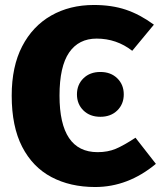

<svg xmlns="http://www.w3.org/2000/svg" viewBox="-20 -733 649 771"><path d="M362 18Q262 18 186.5 -22Q111 -62 69 -143.5Q27 -225 27 -349Q27 -466 69 -547Q111 -628 185.5 -670.5Q260 -713 357 -713Q429 -713 485.5 -694Q542 -675 598 -634L511 -529Q448 -578 368 -578Q296 -578 257.5 -522Q219 -466 219 -349Q219 -122 372 -122Q413 -122 445 -135.5Q477 -149 524 -180L606 -75Q494 18 362 18ZM383 -264Q341 -264 315 -289.5Q289 -315 289 -354Q289 -393 315 -418.5Q341 -444 383 -444Q425 -444 451 -418.5Q477 -393 477 -354Q477 -315 451 -289.5Q425 -264 383 -264Z"/></svg>

Font: Trujillo ExtraBold
Style: Regular
Weight: 800
Designer: Fira Sans original fonts by bBox Type GmbH, Carrois Corporate GbR, & Edenspiekermann AG / Changes by Cristiano Sobral
Foundry: Fira Sans original fonts by bBox Type GmbH, Carrois Corporate GbR, & Edenspiekermann AG / Changes by Cristiano Sobral
Version: Version 4.301;July 28, 2020;FontCreator 13.0.0.2655 64-bit